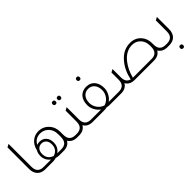

<svg xmlns="http://www.w3.org/2000/svg" viewBox="133 -1642 2815 2815"><g transform="rotate(-45 1540.5 -235.0)"><path d="M254 0Q178 0 134 -45.5Q90 -91 90 -169V-620L137 -645V-170Q137 -42 261 -42H304V0Z M923 -42H966V0H916Q819 0 776 -72Q734 0 635 0H545Q511 0 481 -10Q451 0 417 0H244V-42H416Q341 -98 341 -192Q341 -246 365 -285Q386 -379 454 -429Q508 -468 576 -468Q672 -468 737 -398Q799 -332 799 -229V-170Q799 -42 923 -42ZM630 -42Q752 -42 752 -175V-229Q752 -326 689 -382Q640 -426 573 -426Q471 -426 425 -337Q453 -347 481 -347Q545 -347 583 -304.5Q621 -262 621 -192Q621 -97 545 -42ZM481 -51Q582 -84 582 -192Q582 -245 554.5 -276.5Q527 -308 481 -308Q435 -308 407.5 -276.5Q380 -245 380 -192Q380 -84 481 -51Z M1036 -565Q1004 -565 1004 -598Q1004 -630 1036 -630Q1067 -630 1067 -598Q1067 -565 1036 -565ZM1137 -565Q1105 -565 1105 -598Q1105 -630 1137 -630Q1168 -630 1168 -598Q1168 -565 1137 -565ZM1244 -42H1287V0H1237Q1138 0 1097 -73Q1055 0 956 0H906V-42H949Q1073 -42 1073 -170V-398L1120 -423V-170Q1120 -42 1244 -42Z M1535 -566Q1503 -566 1503 -599Q1503 -631 1535 -631Q1566 -631 1566 -599Q1566 -566 1535 -566ZM1611 -42H1837V0H1588Q1559 0 1532 -7Q1505 0 1476 0H1227V-42H1453Q1408 -74 1381 -125.5Q1354 -177 1354 -231Q1354 -328 1406 -383Q1454 -433 1532 -433Q1621 -433 1670 -369Q1710 -315 1710 -231Q1710 -177 1683 -125.5Q1656 -74 1611 -42ZM1532 -49 1541 -52Q1596 -71 1631 -121.5Q1666 -172 1666 -231Q1666 -304 1629.5 -347.5Q1593 -391 1532 -391Q1471 -391 1434.5 -347.5Q1398 -304 1398 -231Q1398 -172 1433 -121.5Q1468 -71 1523 -52Z M2794 -42H2837V0H2787Q2690 0 2647 -72Q2605 0 2506 0H2108Q2009 0 1968 -73Q1926 0 1827 0H1777V-42H1820Q1944 -42 1944 -170V-318L1991 -343V-170Q1991 -67 2072 -47Q2104 -203 2197 -312Q2299 -433 2441 -433Q2551 -433 2615 -357Q2670 -293 2670 -197V-170Q2670 -42 2794 -42ZM2501 -42Q2623 -42 2623 -175V-197Q2623 -288 2566 -343Q2516 -391 2442 -391Q2314 -391 2218 -267Q2146 -175 2112 -42Z M2777 0V-42H2820Q2944 -42 2944 -170V-398L2991 -423V-169Q2991 -88 2944 -42Q2900 0 2827 0ZM2940 175Q2908 175 2908 142Q2908 110 2940 110Q2971 110 2971 142Q2971 175 2940 175Z"/></g></svg>

Font: TajawalTap
Style: Regular
Weight: 300
Designer: Boutros Fonts
Foundry: Created by Boutros International 2017
Version: Version 2.700